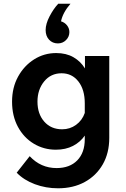

<svg xmlns="http://www.w3.org/2000/svg" viewBox="-20 -805 678 1035"><path d="M569 -62Q569 20 534 81Q499 142 437 176Q375 210 293 210Q227 210 168 188Q109 166 70 126L140 37Q200 101 285 101Q356 101 396.5 59.5Q437 18 437 -55V-74Q413 -39 373.5 -18.5Q334 2 281 2Q216 2 162 -30.5Q108 -63 76.5 -121.5Q45 -180 45 -257Q45 -333 77.5 -392Q110 -451 164 -485Q218 -519 283 -519Q337 -519 376 -496.5Q415 -474 438 -436V-503H569ZM182 -257Q182 -191 218.5 -149.5Q255 -108 315 -108Q357 -108 390 -132Q423 -156 437 -196V-248Q437 -322 402.5 -366Q368 -410 312 -410Q254 -410 218 -366Q182 -322 182 -257ZM294 -785H360Q318 -736 309 -690Q329 -684 341.5 -668Q354 -652 354 -632Q354 -607 336 -589Q318 -571 292 -571Q263 -571 244.5 -591Q226 -611 226 -643Q226 -676 247 -716.5Q268 -757 294 -785Z"/></svg>

Font: Wix Madefor Text
Style: Bold
Weight: 700
Designer: Dalton Maag Ltd
Foundry: Dalton Maag Ltd
Version: Version 3.100